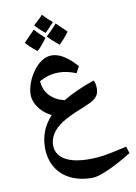

<svg xmlns="http://www.w3.org/2000/svg" viewBox="-108 -798 829 1167"><g transform="rotate(-10 306.5 -214.0)"><path d="M367 301Q289 301 232 273Q175 245 144 193Q113 141 113 71Q113 -37 188 -118Q156 -133 131.5 -157.5Q107 -182 95 -209Q83 -236 83 -261Q83 -291 94.5 -325.5Q106 -360 126.5 -391.5Q147 -423 172 -444Q209 -475 250 -475Q285 -475 323 -452Q361 -429 402 -382L381 -342Q351 -354 325 -359.5Q299 -365 276 -365Q241 -365 213.5 -357.5Q186 -350 154 -333Q157 -279 190.5 -243Q224 -207 281 -193Q325 -219 373 -240.5Q421 -262 475 -280Q486 -264 486 -229Q486 -208 477.5 -191.5Q469 -175 450 -162Q442 -156 424 -147.5Q406 -139 379 -128Q292 -94 249 -66Q206 -38 185 -5Q175 11 169.5 29Q164 47 164 65Q164 122 216.5 154Q269 186 369 186Q389 186 410 184.5Q431 183 453 180Q474 177 511 169.5Q548 162 600 150L613 192Q527 245 462.5 273Q398 301 367 301ZM171 -516Q149 -533 132 -548.5Q115 -564 103 -579Q120 -596 137 -613.5Q154 -631 171 -648Q179 -638 194.5 -622Q210 -606 232 -586Q217 -566 202 -548Q187 -530 171 -516ZM310 -530Q289 -547 272 -562.5Q255 -578 241 -593Q256 -607 273 -624Q290 -641 308 -662Q314 -655 330 -640Q346 -625 371 -601Q358 -582 342.5 -564.5Q327 -547 310 -530ZM238 -616Q217 -633 202 -647.5Q187 -662 177 -673Q198 -692 212.5 -705.5Q227 -719 235 -729Q246 -716 260.5 -702Q275 -688 293 -673Q272 -650 258 -635.5Q244 -621 238 -616Z"/></g></svg>

Font: Noto Naskh Arabic
Style: Bold
Weight: 700
Designer: Monotype Design Team, David Williams, Mohamad Dakak and Nizar Qandah
Foundry: Monotype Imaging Inc.
Version: Version 2.016